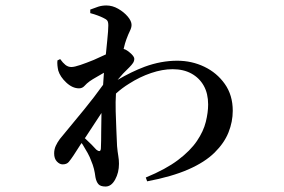

<svg xmlns="http://www.w3.org/2000/svg" viewBox="-20 -617 1040 702"><path d="M308 -320Q297 -312 289 -303Q281 -294 269 -294Q245 -294 222.5 -315Q200 -336 193 -359Q191 -368 190 -377.5Q189 -387 190 -396L200 -401Q210 -387 219.5 -379.5Q229 -372 241 -372Q252 -372 274 -379.5Q296 -387 323 -398Q346 -408 367 -418Q370 -444 372 -468Q376 -506 376 -524Q376 -537 372 -542Q368 -547 357 -552Q349 -556 337 -560.5Q325 -565 310 -569V-582Q325 -588 339 -592.5Q353 -597 369 -597Q391 -597 412 -585Q433 -573 447 -556.5Q461 -540 461 -526Q461 -516 455 -504Q449 -492 442 -473Q437 -460 432 -438Q435 -437 438 -436Q450 -430 460.5 -419.5Q471 -409 471 -402Q471 -394 466.5 -387Q462 -380 453 -371Q443 -361 430 -348Q420 -337 410 -325Q461 -355 509 -373Q569 -395 628 -395Q681 -395 727 -373Q773 -351 802 -310Q831 -269 831 -212Q831 -172 815.5 -133Q800 -94 764.5 -59Q729 -24 668.5 2.5Q608 29 518 46L513 32Q586 2 631 -32Q676 -66 700 -101.5Q724 -137 732.5 -171.5Q741 -206 741 -235Q741 -275 725 -303.5Q709 -332 680 -348Q651 -364 611 -364Q574 -364 532.5 -350Q491 -336 452 -311Q426 -295 404 -275Q402 -245 403 -210Q404 -174 405.5 -140.5Q407 -107 408 -83Q410 -61 412.5 -47Q415 -33 415 -18Q415 14 401 39.5Q387 65 366 65Q347 65 339.5 56Q332 47 329 31Q327 15 323.5 0.5Q320 -14 313 -30Q309 -42 300.5 -57.5Q292 -73 282 -89Q280 -92 278 -94Q264 -72 249 -49Q239 -34 231.5 -25Q224 -16 209 -16Q198 -16 188 -26.5Q178 -37 178 -56Q178 -71 184 -84Q190 -97 199 -109Q243 -162 288 -217Q324 -261 357 -307Q358 -329 360 -351Q347 -344 334 -336Q318 -327 308 -320ZM290 -112Q303 -99 315 -88Q327 -76 332 -70Q341 -63 345 -65Q349 -67 349 -78Q350 -99 350 -134Q350 -166 351 -204Q343 -191 334 -178Q313 -147 292 -114Q291 -113 290 -112Z"/></svg>

Font: Early Summer Mincho SemiBold
Style: Regular
Weight: 600
Designer: GuiWonder
Version: Version 1.002